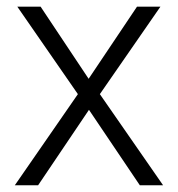

<svg xmlns="http://www.w3.org/2000/svg" viewBox="-20 -548 527 568"><path d="M100.1 -528.3 242.2 -314.9 385.3 -528.3H454.6L275.4 -269.5L462.4 0H393.6L243.2 -223.1L92.8 0H23.9L210.4 -269.5L31.2 -528.3Z"/></svg>

Font: Vazirmatn RD ExtraLight
Style: Regular
Weight: 200
Designer: Saber Rastikerdar
Foundry: Saber Rastikerdar
Version: Version 32.102